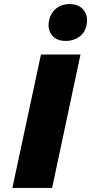

<svg xmlns="http://www.w3.org/2000/svg" viewBox="-20 -927 450 947"><path d="M41 0 182 -658H377L237 0ZM305 -725Q270 -725 249.5 -740.5Q229 -756 222.5 -780Q216 -804 223 -830Q231 -865 258 -886Q285 -907 323 -907Q357 -907 378 -891.5Q399 -876 406 -852Q413 -828 406 -799Q397 -763 369 -744Q341 -725 305 -725Z"/></svg>

Font: Ysabeau Office Black
Style: Italic
Weight: 900
Italic angle: -12°
Designer: Christian Thalmann (Catharsis Fonts)
Version: Version 2.001;gftools[0.9.30]; featfreeze: tnum,lnum,ss02